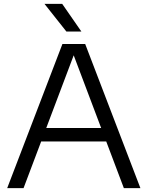

<svg xmlns="http://www.w3.org/2000/svg" viewBox="-20 -966 758 986"><path d="M17 0 300.5 -740H417.5L701 0H616L351.5 -700.5H365.5L101 0ZM168.5 -239.5 189 -308.5H529L549 -239.5ZM321 -804 208.5 -946H299.5L398 -804Z"/></svg>

Font: Encode Sans SC SemiExpanded
Style: Regular
Weight: 400
Width: 6
Designer: Multiple Designers
Foundry: Impallari Type
Version: Version 3.002